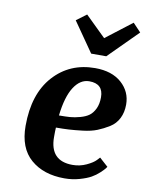

<svg xmlns="http://www.w3.org/2000/svg" viewBox="-85 -806 671 878"><g transform="rotate(10 250.5 -367.0)"><path d="M201 -710 248 -745 343 -652 464 -745 501 -706 367 -572H297ZM460 -75Q458 -72 453.5 -66Q449 -60 433 -45Q417 -30 397.5 -19Q378 -8 345 1.5Q312 11 275 11Q178 11 118.5 -40.5Q59 -92 59 -195Q59 -343 134 -426.5Q209 -510 327 -510Q405 -510 450 -470Q495 -430 495 -370Q495 -334 481 -306Q467 -278 440.5 -261.5Q414 -245 386.5 -234Q359 -223 321 -218.5Q283 -214 256.5 -212.5Q230 -211 197 -211Q196 -197 196 -167Q196 -56 301 -56Q335 -56 365 -70Q395 -84 408 -98L420 -111ZM311 -446Q269 -446 240 -401Q211 -356 201 -268Q231 -268 252 -269.5Q273 -271 298.5 -278Q324 -285 339.5 -296.5Q355 -308 365.5 -330Q376 -352 376 -383Q376 -446 311 -446Z"/></g></svg>

Font: Arsenal
Style: Bold Italic
Weight: 700
Italic angle: -9.10001°
Designer: Andrij Shevchenko
Foundry: Stairsfor
Version: Version 2.001;PS 002.001;hotconv 1.0.88;makeotf.lib2.5.64775